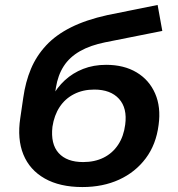

<svg xmlns="http://www.w3.org/2000/svg" viewBox="-20 -746 720 776"><path d="M313 10Q222 10 161 -24.5Q100 -59 74.5 -121.5Q49 -184 62 -269L74 -351Q83 -415 105 -467.5Q127 -520 166.5 -562.5Q206 -605 267 -635.5Q328 -666 414 -685L617 -726L636 -621L405 -575Q345 -563 303 -539Q261 -515 237.5 -478.5Q214 -442 206 -392L200 -352H189Q210 -392 242 -421.5Q274 -451 316 -467.5Q358 -484 409 -484Q481 -484 532 -453.5Q583 -423 607 -368Q631 -313 621 -241Q611 -162 569 -106Q527 -50 461.5 -20Q396 10 313 10ZM316 -91Q363 -91 399 -109Q435 -127 457.5 -161Q480 -195 486 -242Q495 -309 461 -346.5Q427 -384 361 -384Q315 -384 279 -365.5Q243 -347 221 -313.5Q199 -280 192 -234Q184 -164 217 -127.5Q250 -91 316 -91Z"/></svg>

Font: Nunito Sans 10pt SemiExpanded
Style: Bold Italic
Weight: 700
Width: 6
Italic angle: -9°
Designer: Vernon Adams
Foundry: Vernon Adams
Version: Version 3.101;gftools[0.9.27]